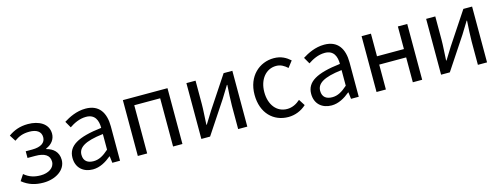

<svg xmlns="http://www.w3.org/2000/svg" viewBox="-19 -1174 4693 1804"><g transform="rotate(-15 2327.5 -272.0)"><path d="M247 13C363 13 466 -50 466 -150C466 -227 416 -269 352 -285V-290C409 -313 442 -358 442 -411C442 -510 350 -557 245 -557C165 -557 106 -533 54 -496L92 -436C136 -467 176 -484 240 -484C308 -484 353 -457 353 -401C353 -348 310 -315 222 -315H160V-250H235C324 -250 374 -221 374 -157C374 -97 314 -60 239 -60C183 -60 131 -72 80 -115L41 -56C105 -4 171 13 247 13Z M727 13C795 13 855 -22 907 -65H910L918 0H993V-334C993 -467 937 -557 805 -557C717 -557 642 -518 591 -486L627 -423C670 -452 726 -481 790 -481C879 -481 902 -414 902 -344C670 -317 568 -258 568 -141C568 -43 636 13 727 13ZM753 -60C698 -60 657 -84 657 -147C657 -216 719 -263 902 -284V-132C849 -85 806 -60 753 -60Z M1166 0H1257V-469H1509V0H1600V-543H1166Z M1784 0H1869L2075 -311C2095 -344 2126 -393 2147 -428H2151C2147 -356 2142 -284 2142 -227V0H2231V-543H2146L1940 -232C1920 -199 1889 -149 1868 -116H1864C1867 -188 1873 -259 1873 -316V-543H1784Z M2629 13C2694 13 2756 -12 2804 -56L2765 -117C2730 -86 2688 -63 2637 -63C2537 -63 2469 -146 2469 -271C2469 -396 2541 -481 2639 -481C2683 -481 2716 -461 2748 -432L2795 -493C2756 -528 2708 -557 2636 -557C2497 -557 2374 -452 2374 -271C2374 -91 2485 13 2629 13Z M3049 13C3117 13 3177 -22 3229 -65H3232L3240 0H3315V-334C3315 -467 3259 -557 3127 -557C3039 -557 2964 -518 2913 -486L2949 -423C2992 -452 3048 -481 3112 -481C3201 -481 3224 -414 3224 -344C2992 -317 2890 -258 2890 -141C2890 -43 2958 13 3049 13ZM3075 -60C3020 -60 2979 -84 2979 -147C2979 -216 3041 -263 3224 -284V-132C3171 -85 3128 -60 3075 -60Z M3488 0H3579V-242H3841V0H3932V-543H3841V-323H3579V-543H3488Z M4116 0H4201L4407 -311C4427 -344 4458 -393 4479 -428H4483C4479 -356 4474 -284 4474 -227V0H4563V-543H4478L4272 -232C4252 -199 4221 -149 4200 -116H4196C4199 -188 4205 -259 4205 -316V-543H4116Z"/></g></svg>

Font: Spoqa Han Sans Neo Regular
Style: Regular
Weight: 400
Designer: [Spoqa Han Sans Neo] Dong-huui Kim  Younghwa Kang  Yujin Lee  [Noto Sans] Ryoko NISHIZUKA  (kana & ideographs); Paul D. 
Foundry: Spoqa (http://www.spoqa-han-sans.com)
Version: Version 1.000